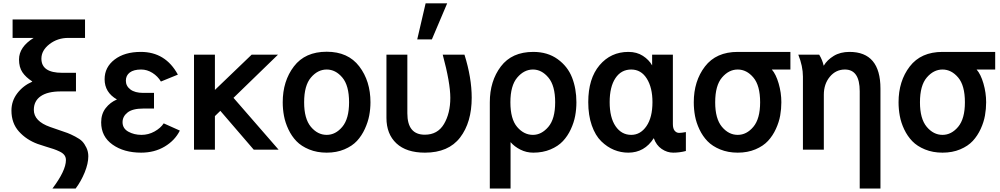

<svg xmlns="http://www.w3.org/2000/svg" viewBox="-20 -888 5931 1139"><path d="M47.9 -232.4Q47.9 -289.1 82.5 -334.5Q117.2 -379.9 170.9 -403.3V-405.3Q132.8 -429.7 112.8 -459.5Q92.8 -489.3 92.8 -535.2Q92.8 -609.4 179.7 -663.1H54.7V-772.5H484.4V-663.1H384.8Q321.3 -663.1 273.4 -626Q225.6 -588.9 225.6 -540Q225.6 -456.1 348.6 -456.1H430.7V-345.7H340.8Q262.7 -345.7 221.7 -317.4Q180.7 -289.1 180.7 -236.3Q180.7 -168.9 277.3 -134.8Q290 -129.9 326.7 -117.7Q363.3 -105.5 380.4 -99.1Q397.5 -92.8 425.8 -78.1Q454.1 -63.5 467.8 -49.3Q481.4 -35.2 492.7 -11.7Q503.9 11.7 503.9 39.1Q503.9 82 482.4 134.8Q460.9 187.5 428.7 230.5H291Q371.1 124 371.1 61.5Q371.1 44.9 362.3 32.7Q353.5 20.5 334.5 11.2Q315.4 2 297.9 -3.9Q280.3 -9.8 251 -18.6Q221.7 -27.3 203.1 -34.2Q136.7 -58.6 92.3 -107.9Q47.9 -157.2 47.9 -232.4Z M580.1 -162.1Q580.1 -211.9 606.9 -246.6Q633.8 -281.2 673.8 -297.9Q600.6 -339.8 600.6 -418Q600.6 -489.3 659.7 -534.7Q718.8 -580.1 815.4 -580.1Q961.9 -580.1 1035.2 -445.3L934.6 -404.3Q916 -435.5 884.3 -455.6Q852.5 -475.6 817.4 -475.6Q773.4 -475.6 750 -458Q726.6 -440.4 726.6 -409.2Q726.6 -377.9 753.4 -357.4Q780.3 -336.9 830.1 -336.9H893.6V-244.1H830.1Q766.6 -244.1 736.8 -220.7Q707 -197.3 707 -163.1Q707 -126 741.2 -106.9Q775.4 -87.9 819.3 -87.9Q860.4 -87.9 896.5 -107.9Q932.6 -127.9 951.2 -156.2L1046.9 -113.3Q1017.6 -54.7 957 -18.6Q896.5 17.6 817.4 17.6Q714.8 17.6 647.5 -30.3Q580.1 -78.1 580.1 -162.1Z M1130.9 0V-563.5H1254.9V-354.5L1472.7 -563.5H1628.9L1365.2 -307.6L1632.8 0H1485.4L1287.1 -230.5L1254.9 -199.2V0Z M1784.2 -281.2Q1784.2 -183.6 1824.2 -135.7Q1864.3 -87.9 1918 -87.9Q1970.7 -87.9 2010.7 -135.7Q2050.8 -183.6 2050.8 -281.2Q2050.8 -380.9 2010.7 -428.2Q1970.7 -475.6 1918 -475.6Q1865.2 -475.6 1824.7 -428.2Q1784.2 -380.9 1784.2 -281.2ZM1657.2 -281.2Q1657.2 -407.2 1723.6 -494.1Q1790 -581.1 1918 -581.1Q2044.9 -581.1 2111.3 -494.1Q2177.7 -407.2 2177.7 -281.2Q2177.7 -242.2 2170.4 -203.1Q2163.1 -164.1 2144.5 -123.5Q2126 -83 2097.7 -52.2Q2069.3 -21.5 2022.9 -2Q1976.6 17.6 1918 17.6Q1860.4 17.6 1814 -1.5Q1767.6 -20.5 1738.8 -50.3Q1710 -80.1 1690.9 -120.6Q1671.9 -161.1 1664.6 -200.7Q1657.2 -240.2 1657.2 -281.2Z M2272.5 -188.5V-563.5H2396.5V-215.8Q2396.5 -88.9 2500 -88.9Q2576.2 -88.9 2613.8 -152.3Q2651.4 -215.8 2651.4 -307.6Q2651.4 -396.5 2606.4 -563.5H2735.4Q2778.3 -426.8 2778.3 -308.6Q2778.3 -162.1 2709.5 -72.3Q2640.6 17.6 2501 17.6Q2390.6 17.6 2331.5 -37.6Q2272.5 -92.8 2272.5 -188.5ZM2455.1 -654.3 2504.9 -868.2H2632.8L2542 -654.3Z M3141.6 -87.9Q3192.4 -87.9 3232.9 -135.3Q3273.4 -182.6 3273.4 -281.2Q3273.4 -379.9 3233.4 -427.7Q3193.4 -475.6 3141.6 -475.6Q3088.9 -475.6 3048.3 -427.7Q3007.8 -379.9 3007.8 -281.2Q3007.8 -181.6 3047.9 -134.8Q3087.9 -87.9 3141.6 -87.9ZM2885.7 230.5V-281.2Q2885.7 -407.2 2951.2 -493.7Q3016.6 -580.1 3143.6 -580.1Q3228.5 -580.1 3288.1 -537.1Q3347.7 -494.1 3373.5 -428.2Q3399.4 -362.3 3399.4 -281.2Q3399.4 -240.2 3392.1 -200.7Q3384.8 -161.1 3366.2 -121.1Q3347.7 -81.1 3319.3 -50.8Q3291 -20.5 3245.6 -1.5Q3200.2 17.6 3143.6 17.6Q3102.5 17.6 3066.9 -0.5Q3031.2 -18.6 3008.8 -44.9V230.5Z M3469.7 -282.2Q3469.7 -421.9 3536.6 -501Q3603.5 -580.1 3708 -580.1Q3757.8 -580.1 3793.9 -556.6Q3830.1 -533.2 3848.6 -500V-563.5H3971.7V-152.3Q3971.7 -125 3982.4 -112.3Q3993.2 -99.6 4008.8 -99.6Q4022.5 -99.6 4048.8 -104.5V7.8Q4011.7 17.6 3973.6 17.6Q3937.5 17.6 3905.3 -4.4Q3873 -26.4 3858.4 -68.4Q3803.7 17.6 3707 17.6Q3663.1 17.6 3622.6 1Q3582 -15.6 3546.9 -49.8Q3511.7 -84 3490.7 -144Q3469.7 -204.1 3469.7 -282.2ZM3596.7 -282.2Q3596.7 -190.4 3631.8 -139.2Q3667 -87.9 3724.6 -87.9Q3779.3 -87.9 3814.9 -139.6Q3850.6 -191.4 3850.6 -282.2Q3850.6 -368.2 3816.9 -421.9Q3783.2 -475.6 3724.6 -475.6Q3665 -475.6 3630.9 -424.3Q3596.7 -373 3596.7 -282.2Z M4095.7 -281.2Q4095.7 -407.2 4162.1 -493.7Q4228.5 -580.1 4356.4 -580.1H4668.9V-475.6H4558.6Q4583 -448.2 4599.1 -393.1Q4615.2 -337.9 4615.2 -281.2Q4615.2 -242.2 4608.4 -203.1Q4601.6 -164.1 4583 -123.5Q4564.5 -83 4536.1 -52.2Q4507.8 -21.5 4461.4 -2Q4415 17.6 4356.4 17.6Q4298.8 17.6 4252.4 -1.5Q4206.1 -20.5 4177.2 -50.3Q4148.4 -80.1 4129.4 -120.1Q4110.4 -160.2 4103 -200.2Q4095.7 -240.2 4095.7 -281.2ZM4222.7 -281.2Q4222.7 -183.6 4262.7 -135.7Q4302.7 -87.9 4356.4 -87.9Q4409.2 -87.9 4449.2 -135.7Q4489.3 -183.6 4489.3 -281.2Q4489.3 -380.9 4449.2 -428.2Q4409.2 -475.6 4356.4 -475.6Q4303.7 -475.6 4263.2 -428.2Q4222.7 -380.9 4222.7 -281.2Z M4715.8 -563.5H4839.8Q4858.4 -533.2 4866.2 -499H4867.2Q4886.7 -532.2 4925.8 -556.2Q4964.8 -580.1 5019.5 -580.1Q5203.1 -580.1 5203.1 -362.3V230.5H5080.1V-346.7Q5080.1 -475.6 4992.2 -475.6Q4938.5 -475.6 4902.8 -432.6Q4867.2 -389.6 4867.2 -326.2V0H4743.2V-433.6Q4743.2 -495.1 4715.8 -563.5Z M5310.5 -281.2Q5310.5 -407.2 5377 -493.7Q5443.4 -580.1 5571.3 -580.1H5883.8V-475.6H5773.4Q5797.9 -448.2 5814 -393.1Q5830.1 -337.9 5830.1 -281.2Q5830.1 -242.2 5823.2 -203.1Q5816.4 -164.1 5797.9 -123.5Q5779.3 -83 5751 -52.2Q5722.7 -21.5 5676.3 -2Q5629.9 17.6 5571.3 17.6Q5513.7 17.6 5467.3 -1.5Q5420.9 -20.5 5392.1 -50.3Q5363.3 -80.1 5344.2 -120.1Q5325.2 -160.2 5317.9 -200.2Q5310.5 -240.2 5310.5 -281.2ZM5437.5 -281.2Q5437.5 -183.6 5477.5 -135.7Q5517.6 -87.9 5571.3 -87.9Q5624 -87.9 5664.1 -135.7Q5704.1 -183.6 5704.1 -281.2Q5704.1 -380.9 5664.1 -428.2Q5624 -475.6 5571.3 -475.6Q5518.6 -475.6 5478 -428.2Q5437.5 -380.9 5437.5 -281.2Z"/></svg>

Font: Gothic A1
Style: Bold
Weight: 700
Version: Version 2.50